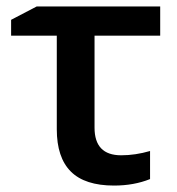

<svg xmlns="http://www.w3.org/2000/svg" viewBox="-20 -560 545 591"><path d="M473.1 -450.2H271V-167Q271 -82 353 -82Q396.5 -82 441.9 -95.2V-8.8Q392.1 11.2 331.1 11.2Q241.2 11.2 198 -32Q154.8 -75.2 154.8 -162.1V-450.2H14.2V-499L92.8 -540H473.1Z"/></svg>

Font: Open Sans
Style: SemiBold
Weight: 600
Foundry: Ascender Corporation
Version: Version 1.10